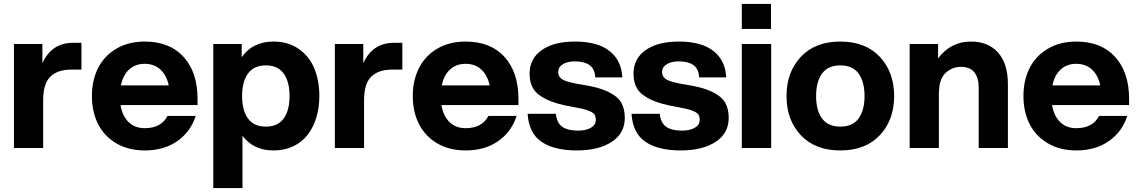

<svg xmlns="http://www.w3.org/2000/svg" viewBox="-20 -740 5694 960"><path d="M49.8 0V-520H191.9V-423.8Q237.8 -525.9 345.2 -525.9H387.2V-392.1H337.9Q268.1 -392.1 231.9 -356.9Q195.8 -321.8 195.8 -237.8V0Z M703.6 12.2Q621.6 12.2 561 -23.7Q500.5 -59.6 470 -120.6Q439.5 -181.6 439.5 -259.8Q439.5 -337.9 470 -398.9Q500.5 -460 561 -496.1Q621.6 -532.2 703.6 -532.2Q828.6 -532.2 898.2 -455.3Q967.8 -378.4 967.8 -245.1V-214.8H582.5Q591.8 -160.2 623 -129.6Q654.3 -99.1 703.6 -99.1Q786.1 -99.1 817.4 -160.2H958.5Q933.1 -81.1 866.5 -34.4Q799.8 12.2 703.6 12.2ZM584.5 -313H823.7Q813 -363.8 782 -392.3Q751 -420.9 703.6 -420.9Q656.2 -420.9 625.5 -392.3Q594.7 -363.8 584.5 -313Z M1046.4 -520H1188.5V-454.1Q1243.2 -532.2 1347.7 -532.2Q1419.9 -532.2 1472.7 -496.1Q1525.4 -460 1551 -399.2Q1576.7 -338.4 1576.7 -259.8Q1576.7 -201.2 1561.5 -151.9Q1546.4 -102.5 1518.1 -65.9Q1489.7 -29.3 1446 -8.5Q1402.3 12.2 1347.7 12.2Q1247.1 12.2 1192.4 -61V200.2H1046.4ZM1309.6 -106.9Q1369.1 -106.9 1398.4 -147.5Q1427.7 -188 1427.7 -259.8Q1427.7 -331.5 1398.4 -372.3Q1369.1 -413.1 1309.6 -413.1Q1249.5 -413.1 1220 -372.3Q1190.4 -331.5 1190.4 -259.8Q1190.4 -188 1220 -147.5Q1249.5 -106.9 1309.6 -106.9Z M1654.3 0V-520H1796.4V-423.8Q1842.3 -525.9 1949.7 -525.9H1991.7V-392.1H1942.4Q1872.6 -392.1 1836.4 -356.9Q1800.3 -321.8 1800.3 -237.8V0Z M2308.1 12.2Q2226.1 12.2 2165.5 -23.7Q2105 -59.6 2074.5 -120.6Q2043.9 -181.6 2043.9 -259.8Q2043.9 -337.9 2074.5 -398.9Q2105 -460 2165.5 -496.1Q2226.1 -532.2 2308.1 -532.2Q2433.1 -532.2 2502.7 -455.3Q2572.3 -378.4 2572.3 -245.1V-214.8H2187Q2196.3 -160.2 2227.5 -129.6Q2258.8 -99.1 2308.1 -99.1Q2390.6 -99.1 2421.9 -160.2H2563Q2537.6 -81.1 2470.9 -34.4Q2404.3 12.2 2308.1 12.2ZM2189 -313H2428.2Q2417.5 -363.8 2386.5 -392.3Q2355.5 -420.9 2308.1 -420.9Q2260.7 -420.9 2230 -392.3Q2199.2 -363.8 2189 -313Z M2864.3 12.2Q2750.5 12.2 2687.3 -31.2Q2624 -74.7 2618.2 -170.9H2759.3Q2764.2 -125 2791.5 -106Q2818.8 -86.9 2870.1 -86.9Q2909.7 -86.9 2934.3 -101.1Q2959 -115.2 2959 -141.1Q2959 -159.2 2951.2 -169.2Q2943.4 -179.2 2918.2 -188.2Q2893.1 -197.3 2841.3 -206.1Q2760.7 -219.7 2713.1 -242.7Q2665.5 -265.6 2646.7 -296.1Q2627.9 -326.7 2627.9 -371.1Q2627.9 -446.8 2688.7 -489.5Q2749.5 -532.2 2854 -532.2Q2969.2 -532.2 3028.8 -484.1Q3088.4 -436 3091.3 -353H2956.1Q2953.6 -433.1 2854 -433.1Q2816.9 -433.1 2793.9 -418.7Q2771 -404.3 2771 -379.9Q2771 -354 2795.7 -340.8Q2820.3 -327.6 2895 -315.9Q2974.6 -303.7 3021.2 -281Q3067.9 -258.3 3085.9 -227.3Q3104 -196.3 3104 -150.9Q3104 -73.2 3038.3 -30.5Q2972.7 12.2 2864.3 12.2Z M3383.8 12.2Q3270 12.2 3206.8 -31.2Q3143.6 -74.7 3137.7 -170.9H3278.8Q3283.7 -125 3311 -106Q3338.4 -86.9 3389.6 -86.9Q3429.2 -86.9 3453.9 -101.1Q3478.5 -115.2 3478.5 -141.1Q3478.5 -159.2 3470.7 -169.2Q3462.9 -179.2 3437.7 -188.2Q3412.6 -197.3 3360.8 -206.1Q3280.3 -219.7 3232.7 -242.7Q3185.1 -265.6 3166.3 -296.1Q3147.5 -326.7 3147.5 -371.1Q3147.5 -446.8 3208.3 -489.5Q3269 -532.2 3373.5 -532.2Q3488.8 -532.2 3548.3 -484.1Q3607.9 -436 3610.8 -353H3475.6Q3473.1 -433.1 3373.5 -433.1Q3336.4 -433.1 3313.5 -418.7Q3290.5 -404.3 3290.5 -379.9Q3290.5 -354 3315.2 -340.8Q3339.8 -327.6 3414.6 -315.9Q3494.1 -303.7 3540.8 -281Q3587.4 -258.3 3605.5 -227.3Q3623.5 -196.3 3623.5 -150.9Q3623.5 -73.2 3557.9 -30.5Q3492.2 12.2 3383.8 12.2Z M3689 0V-520H3835.9V0ZM3689 -595.2V-720.2H3835V-595.2Z M4379.2 -64Q4307.6 12.2 4181.6 12.2Q4055.7 12.2 3984.1 -64Q3912.6 -140.1 3912.6 -259.8Q3912.6 -379.4 3984.1 -455.8Q4055.7 -532.2 4181.6 -532.2Q4307.6 -532.2 4379.2 -455.8Q4450.7 -379.4 4450.7 -259.8Q4450.7 -140.1 4379.2 -64ZM4090.3 -372.3Q4060.5 -331.5 4060.5 -259.8Q4060.5 -188 4090.3 -147.5Q4120.1 -106.9 4181.6 -106.9Q4243.2 -106.9 4272.9 -147.5Q4302.7 -188 4302.7 -259.8Q4302.7 -331.5 4272.9 -372.3Q4243.2 -413.1 4181.6 -413.1Q4120.1 -413.1 4090.3 -372.3Z M4873.5 -303.2Q4873.5 -350.1 4852.1 -377.9Q4830.6 -405.8 4782.7 -405.8Q4763.2 -405.8 4744.9 -398.7Q4726.6 -391.6 4710.4 -377.7Q4694.3 -363.8 4684.8 -339.4Q4675.3 -314.9 4675.3 -283.2H4674.3V0H4528.3V-520H4670.4V-448.2Q4733.9 -532.2 4834.5 -532.2Q4920.9 -532.2 4970.2 -477.1Q5019.5 -421.9 5019.5 -319.8V0H4873.5Z M5361.3 12.2Q5279.3 12.2 5218.8 -23.7Q5158.2 -59.6 5127.7 -120.6Q5097.2 -181.6 5097.2 -259.8Q5097.2 -337.9 5127.7 -398.9Q5158.2 -460 5218.8 -496.1Q5279.3 -532.2 5361.3 -532.2Q5486.3 -532.2 5555.9 -455.3Q5625.5 -378.4 5625.5 -245.1V-214.8H5240.2Q5249.5 -160.2 5280.8 -129.6Q5312 -99.1 5361.3 -99.1Q5443.8 -99.1 5475.1 -160.2H5616.2Q5590.8 -81.1 5524.2 -34.4Q5457.5 12.2 5361.3 12.2ZM5242.2 -313H5481.4Q5470.7 -363.8 5439.7 -392.3Q5408.7 -420.9 5361.3 -420.9Q5314 -420.9 5283.2 -392.3Q5252.4 -363.8 5242.2 -313Z"/></svg>

Font: Aspekta 400
Style: Bold
Weight: 700
Designer: Ivo Dolenc
Version: Version 2.000